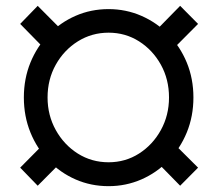

<svg xmlns="http://www.w3.org/2000/svg" viewBox="-20 -634 753 664"><path d="M355.5 9.8Q294.4 9.8 241.5 -13.4Q188.5 -36.6 148.2 -78.4Q107.9 -120.1 85.2 -176Q62.5 -231.9 62.5 -296.9Q62.5 -361.8 85.2 -417.5Q107.9 -473.1 148.2 -514.6Q188.5 -556.2 241.5 -579.3Q294.4 -602.5 355.5 -602.5Q415.5 -602.5 468.8 -579.3Q522 -556.2 562.5 -514.6Q603 -473.1 626 -417.5Q648.9 -361.8 648.9 -296.9Q648.9 -231.9 626 -176Q603 -120.1 562.5 -78.4Q522 -36.6 468.8 -13.4Q415.5 9.8 355.5 9.8ZM355.5 -72.8Q413.6 -72.8 460.9 -103Q508.3 -133.3 536.4 -184.3Q564.5 -235.4 564.5 -296.9Q564.5 -359.4 536.4 -410.2Q508.3 -460.9 460.9 -491Q413.6 -521 355.5 -521Q297.4 -521 249.3 -491Q201.2 -460.9 172.9 -410.2Q144.5 -359.4 144.5 -296.9Q144.5 -235.4 172.9 -184.3Q201.2 -133.3 249 -103Q296.9 -72.8 355.5 -72.8ZM564.9 -450.7 504.4 -513.2 603 -613.8 665 -551.3ZM603 8.3 504.4 -92.3 564.9 -153.8 665 -54.2ZM110.4 8.3 49.8 -54.2 148.4 -153.8 210.4 -92.3ZM148.4 -450.7 49.8 -551.3 110.4 -613.8 210.4 -513.2Z"/></svg>

Font: Inter 28pt Medium
Style: Regular
Weight: 500
Designer: Rasmus Andersson
Foundry: rsms
Version: Version 4.001;git-66647c0bb